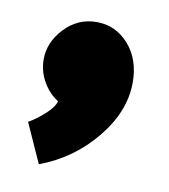

<svg xmlns="http://www.w3.org/2000/svg" viewBox="-47 -784 338 385"><g transform="rotate(10 121.5 -591.5)"><path d="M29 -650Q29 -626 41 -605Q53 -584 72 -572Q69 -560 52.5 -545Q36 -530 20 -521L56 -441Q123 -466 168 -521Q213 -576 213 -635Q213 -682 186.5 -712Q160 -742 121 -742Q83 -742 56 -713.5Q29 -685 29 -650Z"/></g></svg>

Font: Catamaran
Style: Regular
Weight: 900
Designer: Pria Ravichandran
Version: Version 1.001;PS 001.000;hotconv 1.0.70;makeotf.lib2.5.58329